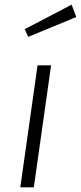

<svg xmlns="http://www.w3.org/2000/svg" viewBox="-20 -803 347 823"><path d="M125 0H67L141 -523H199ZM307 -730 101 -645 86 -678 287 -783Z"/></svg>

Font: FiraGO Light
Style: Italic
Weight: 300
Italic angle: -8°
Designer: bBox Type GmbH
Foundry: bBox Type GmbH
Version: Version 1.001